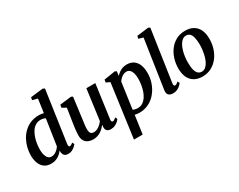

<svg xmlns="http://www.w3.org/2000/svg" viewBox="-120 -1427 2854 2290"><g transform="rotate(-30 1306.5 -282.0)"><path d="M478.5 -96.5Q476.5 -78.5 480 -69.2Q483.5 -60 493.5 -60Q502 -60 512.5 -65.2Q523 -70.5 539.5 -83.5L553 -55Q547.5 -48 531.5 -32.2Q515.5 -16.5 490.5 -3.2Q465.5 10 432 10Q398 10 381 -7.2Q364 -24.5 362 -58V-76.5Q347.5 -56 324.2 -36Q301 -16 269.5 -3Q238 10 199 10Q141.5 10 105 -18Q68.5 -46 51.5 -93Q34.5 -140 34.5 -197Q34.5 -249 47.5 -301.8Q60.5 -354.5 86.2 -401.8Q112 -449 150.8 -486Q189.5 -523 241.2 -544.2Q293 -565.5 357.5 -565.5Q372.5 -565.5 389.5 -563Q406.5 -560.5 422 -556.5L448 -742.5L377 -761.5L385.5 -797.5L556.5 -817L580.5 -804ZM411.5 -491Q398.5 -499.5 381.2 -503.5Q364 -507.5 346 -507.5Q306 -507.5 275.8 -488.5Q245.5 -469.5 224.2 -437.2Q203 -405 189.2 -365Q175.5 -325 169.2 -282.8Q163 -240.5 163 -201.5Q163 -159 172.8 -127.2Q182.5 -95.5 200.5 -78.5Q218.5 -61.5 244 -61.5Q269 -61.5 290.8 -72.8Q312.5 -84 330.2 -101.2Q348 -118.5 358.5 -136Z M776 10Q743.5 10 713.8 -2Q684 -14 665 -41.8Q646 -69.5 645.5 -117Q645.5 -134.5 647 -155.5Q648.5 -176.5 651.2 -199.8Q654 -223 657.2 -246.8Q660.5 -270.5 664 -292.5L692 -476L635.5 -507.5L642.5 -546L799.5 -564.5L822 -553.5L787.5 -289Q785 -268 782 -246.5Q779 -225 776.2 -205.2Q773.5 -185.5 772 -167.8Q770.5 -150 770.5 -136Q770.5 -107 777 -90.5Q783.5 -74 796.5 -67.2Q809.5 -60.5 828 -60.5Q851.5 -60.5 874.8 -72Q898 -83.5 918.2 -101.8Q938.5 -120 953 -140L1009.5 -560.5H1132.5L1069 -96.5Q1066.5 -77.5 1071.5 -68.8Q1076.5 -60 1086 -60Q1095 -60 1105.5 -66Q1116 -72 1134 -87L1147 -58Q1142 -50 1125.2 -33.8Q1108.5 -17.5 1082.2 -4Q1056 9.5 1022.5 9.5Q987.5 9.5 970.2 -6.2Q953 -22 952 -48.5Q952 -51 952 -55.2Q952 -59.5 952.5 -64.8Q953 -70 953.5 -75.5Q954 -81 954.5 -85.5L953 -86.5Q939.5 -69 922 -51.8Q904.5 -34.5 882.5 -20.5Q860.5 -6.5 834.2 1.8Q808 10 776 10Z M1195 254 1295 -480 1242 -504.5 1249.5 -541 1403.5 -565.5 1425.5 -554 1418 -494Q1433.5 -512.5 1455.5 -528.8Q1477.5 -545 1505 -555.2Q1532.5 -565.5 1565 -565.5Q1621 -565.5 1658.2 -539.8Q1695.5 -514 1714.2 -467Q1733 -420 1733 -355Q1733 -300 1718.8 -247Q1704.5 -194 1677.2 -147.8Q1650 -101.5 1611 -65.8Q1572 -30 1521.8 -10Q1471.5 10 1412 10Q1397.5 10 1381.2 7.5Q1365 5 1350 2.5L1315 254ZM1359 -63Q1372.5 -55 1388.8 -51.5Q1405 -48 1424.5 -48Q1461.5 -48 1490.5 -66Q1519.5 -84 1540.8 -114.8Q1562 -145.5 1575.8 -185Q1589.5 -224.5 1596.2 -268Q1603 -311.5 1603 -354Q1603 -395 1593.5 -426.5Q1584 -458 1566 -475.8Q1548 -493.5 1520.5 -493.5Q1496.5 -493.5 1475.2 -482.5Q1454 -471.5 1437.5 -455Q1421 -438.5 1409.5 -421.5Z M1927 -96Q1924.5 -79 1929 -69.5Q1933.5 -60 1943 -60Q1952 -60 1962.5 -65.2Q1973 -70.5 1991.5 -87L2004.5 -58.5Q1999 -50.5 1983 -34.2Q1967 -18 1940 -4Q1913 10 1874 10Q1855.5 10 1838.8 3.8Q1822 -2.5 1811.5 -16.5Q1801 -30.5 1801.5 -53.5Q1801.5 -58.5 1802 -65.2Q1802.5 -72 1803.5 -78.8Q1804.5 -85.5 1805 -90L1903 -743.5L1840 -762L1849 -797.5L2009.5 -817.5L2031.5 -804.5Z M2369.5 -566Q2435.5 -566 2481.2 -539.8Q2527 -513.5 2551.2 -463.2Q2575.5 -413 2575.5 -340Q2576 -270.5 2555.8 -207Q2535.5 -143.5 2497.2 -94.2Q2459 -45 2404.5 -16.2Q2350 12.5 2282 12.5Q2217 12.5 2171.2 -13.8Q2125.5 -40 2101.5 -90.2Q2077.5 -140.5 2077 -212Q2076.5 -282.5 2096.8 -346.5Q2117 -410.5 2155 -459.8Q2193 -509 2247.2 -537.5Q2301.5 -566 2369.5 -566ZM2352 -510.5Q2322.5 -510.5 2299.5 -492.2Q2276.5 -474 2259.8 -443.2Q2243 -412.5 2232 -374.2Q2221 -336 2216 -295.2Q2211 -254.5 2211.5 -217Q2211.5 -154 2222.5 -115.8Q2233.5 -77.5 2253.8 -60Q2274 -42.5 2302 -42.5Q2331.5 -42.5 2354 -60.8Q2376.5 -79 2393.2 -109.8Q2410 -140.5 2420.5 -179Q2431 -217.5 2436.2 -258.2Q2441.5 -299 2441.5 -336.5Q2441 -399.5 2430.5 -437.8Q2420 -476 2400.2 -493.2Q2380.5 -510.5 2352 -510.5Z"/></g></svg>

Font: Merriweather 24pt SemiBold
Style: Italic
Weight: 600
Italic angle: -7.8°
Version: Version 2.101